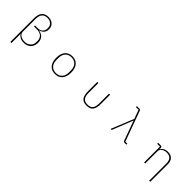

<svg xmlns="http://www.w3.org/2000/svg" viewBox="350 -2440 4299 4299"><g transform="rotate(45 2500.0 -290.0)"><path d="M287 -541Q287 -662 339.5 -726Q392 -790 499 -790Q556 -790 601.5 -767.5Q647 -745 673.5 -702.5Q700 -660 700 -603Q700 -532 661 -487.5Q622 -443 561 -429V-425Q646 -412 693 -359.5Q740 -307 740 -214Q740 -147 711.5 -95.5Q683 -44 631 -15.5Q579 13 509 13Q440 13 393.5 -13Q347 -39 325 -78H322V210H287ZM702 -193V-237Q702 -316 650.5 -363Q599 -410 509 -410H416V-441H507Q578 -441 620 -482Q662 -523 662 -586V-614Q662 -678 615.5 -718.5Q569 -759 498 -759Q322 -759 322 -548V-149Q322 -111 346.5 -81Q371 -51 413 -34.5Q455 -18 504 -18Q567 -18 611.5 -43Q656 -68 679 -108Q702 -148 702 -193Z M1264 -267Q1264 -401 1326.5 -473.5Q1389 -546 1500 -546Q1611 -546 1673.5 -473.5Q1736 -401 1736 -267Q1736 -133 1673.5 -60Q1611 13 1500 13Q1389 13 1326.5 -60Q1264 -133 1264 -267ZM1698 -238V-295Q1698 -398 1645.5 -456.5Q1593 -515 1500 -515Q1407 -515 1354.5 -456.5Q1302 -398 1302 -295V-238Q1302 -135 1354.5 -76.5Q1407 -18 1500 -18Q1593 -18 1645.5 -76.5Q1698 -135 1698 -238Z M2297 -244V-533H2332V-230Q2332 -115 2372.5 -66.5Q2413 -18 2500 -18Q2587 -18 2627.5 -66.5Q2668 -115 2668 -230V-533H2703V-244Q2703 -107 2654.5 -47Q2606 13 2500 13Q2394 13 2345.5 -47Q2297 -107 2297 -244Z M3251 0 3468 -535 3391 -746H3308V-777H3383Q3401 -777 3410.5 -770.5Q3420 -764 3426 -749L3687 -31H3750V0H3697Q3678 0 3667.5 -6.5Q3657 -13 3653 -28L3484 -494H3481L3285 0Z M4682 -336Q4682 -515 4517 -515Q4447 -515 4397 -479Q4347 -443 4347 -375V0H4313V-502H4224V-533H4303Q4347 -533 4347 -491V-449H4351Q4370 -493 4413.5 -519.5Q4457 -546 4524 -546Q4617 -546 4667 -494Q4717 -442 4717 -343V210H4682Z"/></g></svg>

Font: IBM Plex Sans JP ExtraLight
Style: Regular
Weight: 200
Designer: Mike Abbink; Paul van der Laan; Pieter van Rosmalen; Wujin Sim; Yejin Wi; Jinhee Kim; Boomi Park; Yona Kim; Kichan Ma
Foundry: Sandoll Inc.
Version: Version 1.001